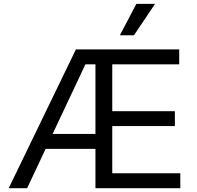

<svg xmlns="http://www.w3.org/2000/svg" viewBox="-20 -986 1030 1006"><path d="M25.6 0 377.8 -727.3H919V-649.1H568.2V-403.4H896.3V-325.3H568.2V-78.1H924.7V0H480.1V-206H219.1L122.2 0ZM255.7 -284.1H480.1V-649.1H427.6ZM608 -801.1 694.6 -965.9H792.6L681.8 -801.1Z"/></svg>

Font: Inter P
Style: Regular
Weight: 400
Designer: Rasmus Andersson
Foundry: rsms
Version: Version 3.018;git-588b23468